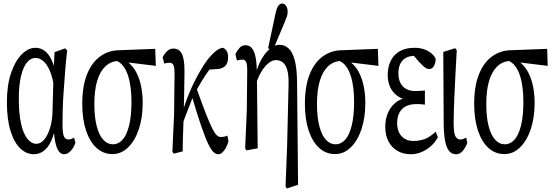

<svg xmlns="http://www.w3.org/2000/svg" viewBox="-20 -809 3138 1086"><path d="M171.9 63.5Q129.4 63.5 94.7 30.5Q60.1 -2.4 39.6 -68.6Q19 -134.8 19 -231Q19 -326.7 42.5 -395.8Q65.9 -464.8 103 -501.7Q140.1 -538.6 180.2 -538.6Q208.5 -538.6 231 -522.7Q253.4 -506.8 270.5 -472.7Q287.6 -438.5 298.3 -380.9H314L287.6 -302.7Q279.3 -367.7 262.5 -407.2Q245.6 -446.8 224.4 -464.1Q203.1 -481.4 180.7 -481.4Q153.3 -481.4 132.1 -455.3Q110.8 -429.2 98.6 -377.4Q86.4 -325.7 86.4 -251.5Q86.4 -166.5 99.1 -109.6Q111.8 -52.7 134.8 -24.2Q157.7 4.4 186 4.4Q209.5 4.4 229.7 -19Q250 -42.5 263.4 -86.2Q276.9 -129.9 277.3 -189.9L283.2 -402.3L288.6 -514.2L349.1 -535.6L359.9 -523.4Q353 -466.8 348.6 -407.5Q344.2 -348.1 340.1 -292.5Q335.9 -236.8 334.7 -188.5Q333.5 -140.1 333.5 -105Q333.5 -56.6 341.3 -38.3Q349.1 -20 366.7 -20Q375 -20 383.3 -22.9Q391.6 -25.9 398.9 -30.8L406.7 -1Q397 26.4 379.6 44.9Q362.3 63.5 342.3 63.5Q326.7 63.5 313.7 48.3Q300.8 33.2 292.5 -5.9Q284.2 -44.9 282.7 -115.7L296.9 -114.3Q287.6 -51.8 270 -12.9Q252.4 25.9 227.1 44.7Q201.7 63.5 171.9 63.5Z M616.2 62.5Q564.5 62.5 526.1 27.8Q487.8 -6.8 466.6 -70.8Q445.3 -134.8 445.3 -220.7Q445.3 -322.3 472.4 -389.2Q499.5 -456.1 546.6 -490Q593.8 -523.9 652.8 -524.9L857.9 -532.7L861.3 -436.5L657.2 -461.4L647.9 -464.4Q605.5 -461.9 575.4 -433.1Q545.4 -404.3 529.5 -351.3Q513.7 -298.3 513.7 -220.7Q513.7 -146.5 527.1 -95.2Q540.5 -43.9 564.2 -18.3Q587.9 7.3 618.7 7.3Q649.4 7.3 672.9 -18.3Q696.3 -43.9 710 -98.1Q723.6 -152.3 723.6 -234.9Q723.6 -273.4 719.2 -310.5Q714.8 -347.7 704.8 -379.6Q694.8 -411.6 677.2 -435.1Q659.7 -458.5 632.8 -467.3L642.1 -482.4Q680.7 -477.5 708 -454.1Q735.4 -430.7 752.9 -395.8Q770.5 -360.8 778.8 -317.1Q787.1 -273.4 787.1 -226.6Q787.1 -144 765.4 -78.6Q743.7 -13.2 704.6 24.7Q665.5 62.5 616.2 62.5Z M961.9 60.1 955.1 47.4 964.8 -167.5 967.3 -396.5Q967.3 -423.8 961.7 -439Q956.1 -454.1 938.5 -454.1Q930.2 -454.1 923.1 -452.9Q916 -451.7 909.2 -449.2L899.9 -484.9Q911.6 -507.3 926.3 -520.8Q940.9 -534.2 960.9 -534.2Q997.6 -534.2 1011.7 -497.6Q1023.4 -467.3 1023.4 -412.6Q1023.4 -408.7 1023.4 -404.3Q1023.4 -403.3 1023.4 -390.1Q1022.5 -344.2 1021.7 -282.5Q1021 -220.7 1019 -163.6V-157.7Q1018.1 -124.5 1016.8 -90.1Q1015.6 -55.7 1014.4 -21.5Q1013.2 12.7 1013.2 47.4ZM1004.4 -81.5 989.3 -125H998.5L1004.9 -148.9Q1023.4 -217.3 1050 -281.2Q1076.7 -345.2 1106 -396.7Q1135.3 -448.2 1160.6 -480Q1184.1 -507.3 1202.1 -521.5Q1220.2 -535.6 1240.2 -539.1Q1252.9 -534.2 1261.5 -521.7Q1270 -509.3 1270 -484.9Q1270 -452.1 1254.2 -436Q1238.3 -419.9 1208.5 -418.5L1139.2 -413.6L1215.8 -476.1Q1189 -448.7 1165.8 -417.2Q1142.6 -385.7 1121.8 -351.6Q1101.1 -317.4 1080.1 -279.8L1074.2 -270Q1062.5 -237.3 1051.3 -209.5Q1040 -181.6 1028.6 -151.6Q1017.1 -121.6 1004.4 -81.5ZM1214.4 63.5Q1201.7 63.5 1188.2 51.8Q1174.8 40 1158.2 5.9Q1141.6 -28.3 1118.7 -94.5Q1095.7 -160.6 1063.5 -270L1089.4 -315.9Q1122.6 -222.7 1144.5 -166.3Q1166.5 -109.9 1181.2 -81.5Q1195.8 -53.2 1206.5 -43.7Q1217.3 -34.2 1227.5 -34.2Q1240.2 -34.2 1251 -36.6Q1261.7 -39.1 1265.6 -42.5L1272.5 -10.7Q1266.6 11.7 1257.1 28.3Q1247.6 44.9 1236.8 54.2Q1226.1 63.5 1214.4 63.5Z M1366.7 29.8 1376 -187.5 1378.4 -414.1Q1378.4 -441.4 1373 -456.5Q1367.7 -471.7 1350.1 -471.7Q1341.8 -471.7 1334.7 -470.5Q1327.6 -469.2 1319.8 -466.8L1311.5 -503.4Q1323.2 -525.9 1336.2 -539.6Q1349.1 -553.2 1369.1 -553.2Q1391.6 -553.2 1405.8 -535.4Q1419.9 -517.6 1426.5 -481Q1433.1 -444.3 1433.1 -384.8V-383.3L1437.5 29.8L1374 41.5ZM1595.2 245.6 1604 16.6 1612.3 -335Q1612.3 -339.4 1612.3 -343.3Q1612.3 -385.7 1605 -412.6Q1596.7 -441.9 1580.1 -455.6Q1563.5 -469.2 1541 -469.2Q1519.5 -469.2 1497.6 -450.9Q1475.6 -432.6 1457.8 -402.6Q1439.9 -372.6 1429.2 -337.4L1418.5 -355H1419.9Q1429.2 -416 1452.4 -461.4Q1475.6 -506.8 1504.4 -531.2Q1533.2 -555.7 1559.1 -555.7Q1589.8 -555.7 1612.1 -535.6Q1634.3 -515.6 1646.7 -470.2Q1659.2 -424.8 1660.2 -345.7L1666 235.8L1602.5 257.3ZM1496.6 -536.6 1540 -740.2Q1546.9 -767.6 1555.9 -778.3Q1564.9 -789.1 1575.2 -789.1Q1588.4 -789.1 1597.7 -776.6Q1606.9 -764.2 1606.9 -744.1Q1606.9 -728.5 1603 -716.3Q1599.1 -704.1 1589.4 -681.6L1521 -519Z M1875.5 62.5Q1823.7 62.5 1785.4 27.8Q1747.1 -6.8 1725.8 -70.8Q1704.6 -134.8 1704.6 -220.7Q1704.6 -322.3 1731.7 -389.2Q1758.8 -456.1 1805.9 -490Q1853 -523.9 1912.1 -524.9L2117.2 -532.7L2120.6 -436.5L1916.5 -461.4L1907.2 -464.4Q1864.7 -461.9 1834.7 -433.1Q1804.7 -404.3 1788.8 -351.3Q1772.9 -298.3 1772.9 -220.7Q1772.9 -146.5 1786.4 -95.2Q1799.8 -43.9 1823.5 -18.3Q1847.2 7.3 1877.9 7.3Q1908.7 7.3 1932.1 -18.3Q1955.6 -43.9 1969.2 -98.1Q1982.9 -152.3 1982.9 -234.9Q1982.9 -273.4 1978.5 -310.5Q1974.1 -347.7 1964.1 -379.6Q1954.1 -411.6 1936.5 -435.1Q1918.9 -458.5 1892.1 -467.3L1901.4 -482.4Q1939.9 -477.5 1967.3 -454.1Q1994.6 -430.7 2012.2 -395.8Q2029.8 -360.8 2038.1 -317.1Q2046.4 -273.4 2046.4 -226.6Q2046.4 -144 2024.7 -78.6Q2002.9 -13.2 1963.9 24.7Q1924.8 62.5 1875.5 62.5Z M2303.7 63.5Q2262.7 63.5 2229.7 45.4Q2196.8 27.3 2178 -7.6Q2159.2 -42.5 2159.2 -92.3Q2159.2 -140.6 2177.5 -177.5Q2195.8 -214.4 2227.5 -235.8Q2259.3 -257.3 2299.3 -257.3V-242.7Q2259.3 -245.1 2231 -264.2Q2202.6 -283.2 2187.7 -314.5Q2172.9 -345.7 2172.9 -384.3Q2172.9 -428.2 2189 -462.9Q2205.1 -497.6 2238.8 -518.1Q2272.5 -538.6 2325.2 -538.6Q2353.5 -538.6 2376.7 -531Q2399.9 -523.4 2417.5 -509.5Q2435.1 -495.6 2444.3 -476.6Q2444.3 -454.1 2434.8 -436.3Q2425.3 -418.5 2407.7 -418.5Q2398.4 -418.5 2390.9 -422.6Q2383.3 -426.8 2373.8 -435.5Q2364.3 -444.3 2350.1 -459L2310.1 -505.9H2365.2L2373.5 -484.9Q2360.8 -489.7 2349.6 -491.5Q2338.4 -493.2 2326.2 -493.2Q2296.9 -493.2 2276.1 -481.9Q2255.4 -470.7 2244.4 -448.7Q2233.4 -426.8 2233.4 -394Q2233.4 -363.3 2244.4 -340.8Q2255.4 -318.4 2276.9 -306.2Q2298.3 -293.9 2331.1 -293.9Q2342.8 -293.9 2354.5 -294.9Q2366.2 -295.9 2383.3 -296.9V-217.3Q2364.3 -219.7 2355.5 -220Q2346.7 -220.2 2338.4 -220.2Q2305.2 -220.2 2283.4 -211.4Q2261.7 -202.6 2249.3 -186.8Q2236.8 -170.9 2231.4 -152.1Q2226.1 -133.3 2226.1 -113.3Q2226.1 -83.5 2236.8 -60.5Q2247.6 -37.6 2268.1 -24.7Q2288.6 -11.7 2319.3 -11.7Q2348.6 -11.7 2378.7 -21.2Q2408.7 -30.8 2444.3 -64L2457 -32.7Q2438.5 0 2413.6 20.8Q2388.7 41.5 2360.8 52.5Q2333 63.5 2303.7 63.5Z M2560.1 63.5Q2536.1 63.5 2521 45.9Q2505.9 28.3 2498.3 -8.3Q2490.7 -44.9 2489.7 -102.5L2487.3 -515.1L2554.7 -536.6L2563.5 -524.9Q2558.6 -435.1 2555.2 -370.8Q2551.8 -306.6 2550 -260.7Q2548.3 -214.8 2547.1 -180.4Q2545.9 -146 2545.9 -115.7Q2545.9 -58.1 2555.4 -39.1Q2564.9 -20 2583.5 -20Q2592.8 -20 2600.6 -22.9Q2608.4 -25.9 2616.7 -30.8L2623 -1Q2613.3 25.9 2597.2 44.7Q2581.1 63.5 2560.1 63.5Z M2833 62.5Q2781.2 62.5 2742.9 27.8Q2704.6 -6.8 2683.3 -70.8Q2662.1 -134.8 2662.1 -220.7Q2662.1 -322.3 2689.2 -389.2Q2716.3 -456.1 2763.4 -490Q2810.5 -523.9 2869.6 -524.9L3074.7 -532.7L3078.1 -436.5L2874 -461.4L2864.7 -464.4Q2822.3 -461.9 2792.2 -433.1Q2762.2 -404.3 2746.3 -351.3Q2730.5 -298.3 2730.5 -220.7Q2730.5 -146.5 2743.9 -95.2Q2757.3 -43.9 2781 -18.3Q2804.7 7.3 2835.4 7.3Q2866.2 7.3 2889.6 -18.3Q2913.1 -43.9 2926.8 -98.1Q2940.4 -152.3 2940.4 -234.9Q2940.4 -273.4 2936 -310.5Q2931.6 -347.7 2921.6 -379.6Q2911.6 -411.6 2894 -435.1Q2876.5 -458.5 2849.6 -467.3L2858.9 -482.4Q2897.5 -477.5 2924.8 -454.1Q2952.1 -430.7 2969.7 -395.8Q2987.3 -360.8 2995.6 -317.1Q3003.9 -273.4 3003.9 -226.6Q3003.9 -144 2982.2 -78.6Q2960.4 -13.2 2921.4 24.7Q2882.3 62.5 2833 62.5Z"/></svg>

Font: Scarab Serif
Style: Regular
Weight: 400
Designer: John Roberts
Foundry: Scarab
Version: 1.0